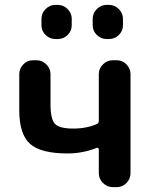

<svg xmlns="http://www.w3.org/2000/svg" viewBox="-20 -767 624 787"><path d="M417 -747H427Q450 -747 467 -730Q484 -713 484 -690V-663Q484 -640 467 -623.5Q450 -607 427 -607H417Q394 -607 377 -623.5Q360 -640 360 -663V-690Q360 -713 377 -730Q394 -747 417 -747ZM217 -747Q240 -747 257 -730Q274 -713 274 -690V-663Q274 -640 257 -623.5Q240 -607 217 -607H207Q184 -607 167 -623.5Q150 -640 150 -663V-690Q150 -713 167 -730Q184 -747 207 -747ZM257 -138Q147 -138 103 -177.5Q59 -217 59 -315V-463Q59 -486 75.5 -503Q92 -520 115 -520H130Q153 -520 170 -503Q187 -486 187 -463V-341Q187 -278 205.5 -259Q224 -240 280 -240Q335 -240 378 -259Q385 -262 385 -272V-463Q385 -486 402 -503Q419 -520 442 -520H459Q482 -520 498.5 -503Q515 -486 515 -463V-57Q515 -34 498.5 -17Q482 0 459 0H442Q419 0 402 -17Q385 -34 385 -57V-155Q385 -158 382.5 -160Q380 -162 377 -161Q319 -138 257 -138Z"/></svg>

Font: Rounded Mplus 1c Bold
Style: Bold
Weight: 700
Version: Version 1.059.20150529